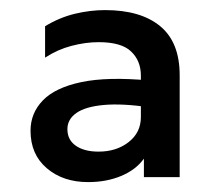

<svg xmlns="http://www.w3.org/2000/svg" viewBox="-20 -719 440 388"><path d="M158.1 -351Q107.4 -351 74.6 -379Q41.7 -407 41.7 -454.8Q41.7 -490.4 66.6 -516.1Q91.4 -541.9 144.4 -553.1Q197.4 -564.2 281.4 -556.4L282.7 -502.1Q227.3 -510.2 190.2 -506.9Q153.1 -503.6 134.7 -490.9Q116.2 -478.1 116.2 -458Q116.2 -436.4 133.2 -424.5Q150.3 -412.6 179.2 -412.6Q215.4 -412.6 240 -431.9Q264.7 -451.2 264.7 -482.6V-566Q264.7 -596.1 245 -614.9Q225.4 -633.8 179.4 -633.8Q152.8 -633.8 124.4 -626.3Q96.1 -618.9 71.1 -602.5V-666Q99.9 -683.5 131 -691.1Q162.2 -698.6 192.3 -698.6Q264.3 -698.6 303.7 -666.1Q343.1 -633.6 343.1 -566.8V-361H270.8V-398.4Q254.7 -375.9 224.8 -363.4Q195 -351 158.1 -351Z"/></svg>

Font: Geologica-Sharp
Style: Regular
Weight: 100
Designer: Sindre Bremnes, Frode Helland
Foundry: Monokrom Skriftforlag AS
Version: Version 1.010;gftools[0.9.28]